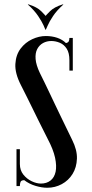

<svg xmlns="http://www.w3.org/2000/svg" viewBox="-20 -878 436 906"><path d="M78.5 -476.8Q50 -532.5 52.5 -575.9Q55 -619.2 77.2 -648.6Q99.5 -678 131.9 -693Q164.2 -708 196.5 -708Q225 -708 249.6 -699.8Q274.2 -691.5 291.2 -674.8Q301 -676.8 304.2 -682.6Q307.5 -688.5 307.5 -699H323.5V-544.8H307.5V-594.2Q307.5 -628.2 294.9 -648Q282.2 -667.8 262.4 -676.1Q242.5 -684.5 222 -684.5Q200.8 -684.5 183.1 -674.9Q165.5 -665.2 155.6 -646.4Q145.8 -627.5 148 -599.4Q150.2 -571.2 168 -533.8Q179.8 -510.2 191.5 -486.1Q203.2 -462 215.2 -436.6Q227.2 -411.2 239.6 -385.2Q252 -359.2 265.1 -332.1Q278.2 -305 291.9 -276.8Q305.5 -248.5 320.2 -218.5Q344.5 -170.2 343 -129.1Q341.5 -88 322.4 -57.1Q303.2 -26.2 271.5 -9.1Q239.8 8 203 8Q177.2 8 147.4 -1Q117.5 -10 94.5 -27.8Q79.8 -27.5 76.8 -19.4Q73.8 -11.2 73.8 0H57.8V-174H73.8V-104Q73.8 -74.8 90.1 -54.2Q106.5 -33.8 129.5 -22.8Q152.5 -11.8 173 -11.8Q200 -11.8 218.2 -26Q236.5 -40.2 242.4 -67.5Q248.2 -94.8 239.8 -134.1Q231.2 -173.5 204.8 -223Q195 -242.5 184 -264.5Q173 -286.5 160.8 -310.8Q148.5 -335 135.8 -361.8Q123 -388.5 108.5 -417.2Q94 -446 78.5 -476.8ZM276.5 -857.5 279.2 -856.8Q248.2 -829 230.6 -802.6Q213 -776.2 205.6 -758.6Q198.2 -741 196.2 -737.8H194.2L194 -801.5Q196 -804.8 215.8 -824.8Q235.5 -844.8 276.5 -857.5ZM114 -857.5Q155 -844.8 174.8 -824.8Q194.5 -804.8 196.5 -801.5L196.2 -737.8H194.2Q193.2 -741 185.4 -758.6Q177.5 -776.2 159.9 -802.6Q142.2 -829 111.2 -856.8Z"/></svg>

Font: Emberly Black
Style: Regular
Weight: 900
Designer: Rajesh Rajput
Foundry: Rajesh Rajput
Version: Version 1.000